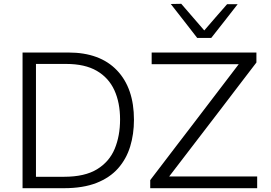

<svg xmlns="http://www.w3.org/2000/svg" viewBox="-20 -989 1426 1009"><path d="M98.5 0V-713H339.5Q505 -713 594.5 -619.5Q684 -526 684 -359.5Q684 -284 664 -218.8Q644 -153.5 600.5 -104.2Q557 -55 486.8 -27.5Q416.5 0 315.5 0ZM169 -60H316.5Q425.5 -60 490 -99.5Q554.5 -139 582.8 -207Q611 -275 611 -361Q611 -449.5 581 -515Q551 -580.5 488.5 -616.8Q426 -653 328 -653H169ZM769.5 0V-42.5Q798.5 -80.5 834.8 -128Q871 -175.5 908 -224Q944.5 -272 975.5 -312L1234.5 -651.5H777V-713H1327.5V-660.5Q1279.5 -597.5 1233 -537Q1186.5 -476 1140 -415L869 -61.5H1331.5V0ZM1016.5 -789.5Q982 -834 947.2 -878.8Q912.5 -923.5 877.5 -968L932.5 -969Q963 -933.5 993 -899Q1023 -864.5 1053.5 -829Q1084 -864 1113.5 -898.5Q1143 -932.5 1173.5 -967H1229Q1194.5 -923 1160 -878.5Q1125 -834 1090 -789.5Z"/></svg>

Font: Heraclito Light
Style: Regular
Weight: 300
Designer: Kostas Bartsokas (font) & Cristiano Sobral (main changes)
Foundry: Kostas Bartsokas (font) & Cristiano Sobral (main changes)
Version: Version 1.00;July 8, 2020;FontCreator 13.0.0.2655 64-bit